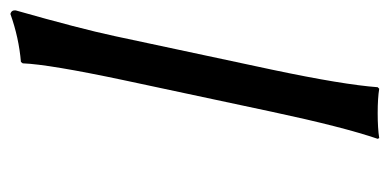

<svg xmlns="http://www.w3.org/2000/svg" viewBox="-208 -530 741 365"><g transform="rotate(-90 162.5 -347.5)"><path d="M132.3 -200.2 192.4 -481.9Q222.7 -625 224.6 -674.8L227.1 -678.2Q273.4 -682.1 318.4 -698.2Q326.2 -696.3 325.2 -688Q290.5 -565.9 276.4 -500L212.4 -200.2Q184.1 -65.9 179.2 0L176.3 2.9Q158.7 0 129.9 0Q101.1 0 82.5 2.9L81.1 0Q103.5 -65.4 132.3 -200.2Z"/></g></svg>

Font: Linux Biolinum Slanted O
Style: Slanted
Weight: 400
Designer: Philipp H. Poll
Foundry: Philipp H. Poll
Version: Version 1.0.4